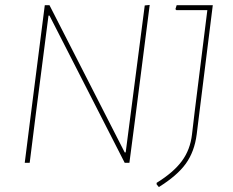

<svg xmlns="http://www.w3.org/2000/svg" viewBox="-20 -658 940 776"><path d="M585 -638 526 -176 503 0H484L180 -595H176L125 -199L100 0H80L104 -190L161 -637H180L484 -42H488L565 -636ZM840 -637 787 -212 775 -115Q766 -45 731 3.5Q696 52 622 98L613 87V81Q681 39 715 -7Q749 -53 756 -115L767 -208L818 -617H693L689 -621L694 -637Z"/></svg>

Font: Alegreya Sans Thin
Style: Italic
Weight: 100
Italic angle: -7°
Designer: Juan Pablo del Peral
Foundry: Huerta Tipografica
Version: Version 2.007